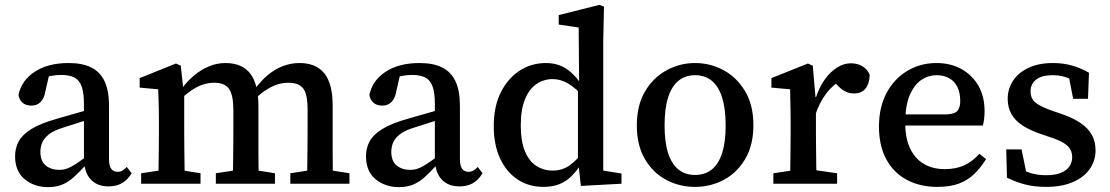

<svg xmlns="http://www.w3.org/2000/svg" viewBox="-20 -755 4560 789"><path d="M177 14Q121 14 81.5 -18.5Q42 -51 42 -113Q42 -146 56.5 -173.5Q71 -201 108.5 -224.5Q146 -248 214 -267Q241 -275 267.5 -282.5Q294 -290 320.5 -297.5Q347 -305 374 -312V-273Q340 -263 306.5 -252Q273 -241 241 -231Q201 -219 180.5 -202.5Q160 -186 153 -168Q146 -150 146 -131Q146 -93 168 -75Q190 -57 224 -57Q242 -57 258.5 -63.5Q275 -70 297.5 -85Q320 -100 354 -127L365 -75H331Q305 -47 283 -27Q261 -7 236 3.5Q211 14 177 14ZM426 11Q381 11 354.5 -16Q328 -43 326 -91L325 -95V-327Q325 -374 315.5 -400Q306 -426 285.5 -436.5Q265 -447 231 -447Q211 -447 189 -443Q167 -439 139 -429L186 -465L167 -382Q162 -351 147 -336Q132 -321 109 -321Q86 -321 72.5 -333Q59 -345 56 -365Q68 -424 122.5 -460Q177 -496 262 -496Q318 -496 354.5 -478Q391 -460 409.5 -421.5Q428 -383 428 -319V-101Q428 -73 437.5 -61Q447 -49 463 -49Q475 -49 484 -54.5Q493 -60 501 -69L521 -43Q503 -14 480 -1.5Q457 11 426 11Z M560 0V-43L667 -59H704L804 -43V0ZM630 0Q631 -25 631.5 -62.5Q632 -100 632.5 -140Q633 -180 633 -212V-263Q633 -290 632.5 -310.5Q632 -331 631.5 -349Q631 -367 630 -388L554 -395V-434L703 -494L723 -485L735 -373L737 -371V-212Q737 -180 737.5 -140Q738 -100 738.5 -62.5Q739 -25 739 0ZM867 0V-43L972 -59H1009L1110 -43V0ZM936 0Q937 -25 937.5 -62Q938 -99 938.5 -139Q939 -179 939 -212V-302Q939 -365 921 -390Q903 -415 861 -415Q837 -415 814 -407.5Q791 -400 768 -384.5Q745 -369 720 -346L709 -388H725Q748 -420 776.5 -444Q805 -468 838 -482Q871 -496 906 -496Q975 -496 1008.5 -452.5Q1042 -409 1042 -316V-212Q1042 -179 1042 -139Q1042 -99 1042.5 -62Q1043 -25 1044 0ZM1173 0V-43L1277 -59H1315L1416 -43V0ZM1241 0Q1242 -25 1242.5 -62Q1243 -99 1243.5 -139Q1244 -179 1244 -212V-304Q1244 -369 1225.5 -392Q1207 -415 1165 -415Q1142 -415 1120 -408Q1098 -401 1074.5 -386Q1051 -371 1025 -346L1011 -387H1026Q1052 -423 1081 -447Q1110 -471 1143 -483.5Q1176 -496 1211 -496Q1278 -496 1312.5 -454Q1347 -412 1347 -321V-212Q1347 -179 1347 -139Q1347 -99 1347.5 -62Q1348 -25 1349 0Z M1619 14Q1563 14 1523.5 -18.5Q1484 -51 1484 -113Q1484 -146 1498.5 -173.5Q1513 -201 1550.5 -224.5Q1588 -248 1656 -267Q1683 -275 1709.5 -282.5Q1736 -290 1762.5 -297.5Q1789 -305 1816 -312V-273Q1782 -263 1748.5 -252Q1715 -241 1683 -231Q1643 -219 1622.5 -202.5Q1602 -186 1595 -168Q1588 -150 1588 -131Q1588 -93 1610 -75Q1632 -57 1666 -57Q1684 -57 1700.5 -63.5Q1717 -70 1739.5 -85Q1762 -100 1796 -127L1807 -75H1773Q1747 -47 1725 -27Q1703 -7 1678 3.5Q1653 14 1619 14ZM1868 11Q1823 11 1796.5 -16Q1770 -43 1768 -91L1767 -95V-327Q1767 -374 1757.5 -400Q1748 -426 1727.5 -436.5Q1707 -447 1673 -447Q1653 -447 1631 -443Q1609 -439 1581 -429L1628 -465L1609 -382Q1604 -351 1589 -336Q1574 -321 1551 -321Q1528 -321 1514.5 -333Q1501 -345 1498 -365Q1510 -424 1564.5 -460Q1619 -496 1704 -496Q1760 -496 1796.5 -478Q1833 -460 1851.5 -421.5Q1870 -383 1870 -319V-101Q1870 -73 1879.5 -61Q1889 -49 1905 -49Q1917 -49 1926 -54.5Q1935 -60 1943 -69L1963 -43Q1945 -14 1922 -1.5Q1899 11 1868 11Z M2213 13Q2153 13 2107 -17.5Q2061 -48 2035 -104Q2009 -160 2009 -237Q2009 -317 2037.5 -374.5Q2066 -432 2114.5 -464Q2163 -496 2223 -496Q2253 -496 2278 -487Q2303 -478 2325 -459Q2347 -440 2368 -410H2392L2384 -352Q2344 -395 2313.5 -412.5Q2283 -430 2251 -430Q2215 -430 2185 -410Q2155 -390 2137.5 -347.5Q2120 -305 2120 -239Q2120 -176 2136.5 -135Q2153 -94 2183 -74Q2213 -54 2251 -54Q2290 -54 2320 -75Q2350 -96 2383 -139L2391 -82H2368Q2350 -52 2328 -30.5Q2306 -9 2278 2Q2250 13 2213 13ZM2367 9 2356 -91 2355 -93V-393L2360 -404L2358 -642L2276 -654V-693L2443 -735L2462 -728L2459 -590V-54L2534 -42V0Z M2836 13Q2772 13 2717.5 -16Q2663 -45 2630 -101.5Q2597 -158 2597 -240Q2597 -322 2630.5 -379Q2664 -436 2719 -466Q2774 -496 2836 -496Q2899 -496 2953.5 -466.5Q3008 -437 3042 -380Q3076 -323 3076 -241Q3076 -159 3042.5 -102Q3009 -45 2954.5 -16Q2900 13 2836 13ZM2836 -36Q2877 -36 2905 -58.5Q2933 -81 2947.5 -126Q2962 -171 2962 -239Q2962 -308 2947.5 -354Q2933 -400 2905 -423Q2877 -446 2836 -446Q2796 -446 2768 -423Q2740 -400 2725.5 -354.5Q2711 -309 2711 -240Q2711 -171 2725.5 -126Q2740 -81 2768 -58.5Q2796 -36 2836 -36Z M3158 0V-43L3265 -59H3309L3420 -43V0ZM3227 0Q3227 -25 3227.5 -62.5Q3228 -100 3228.5 -140Q3229 -180 3229 -212V-263Q3229 -290 3228.5 -310.5Q3228 -331 3227.5 -349Q3227 -367 3227 -388L3150 -395V-434L3300 -494L3320 -485L3331 -357L3333 -356V-212Q3333 -180 3333.5 -140Q3334 -100 3334.5 -62.5Q3335 -25 3336 0ZM3329 -278 3312 -349H3331Q3346 -396 3369 -428Q3392 -460 3420 -477.5Q3448 -495 3477 -495Q3504 -495 3525 -482Q3546 -469 3554 -447Q3553 -412 3537 -391.5Q3521 -371 3490 -371Q3470 -371 3454 -379Q3438 -387 3424 -402L3398 -428L3446 -431Q3403 -408 3374 -369Q3345 -330 3329 -278Z M3832 13Q3760 13 3705.5 -16.5Q3651 -46 3621.5 -101.5Q3592 -157 3592 -235Q3592 -314 3623 -372.5Q3654 -431 3708 -463.5Q3762 -496 3828 -496Q3886 -496 3930.5 -471.5Q3975 -447 4000.5 -403Q4026 -359 4026 -298Q4026 -281 4024 -265.5Q4022 -250 4019 -239H3644V-285H3872Q3906 -287 3916 -301.5Q3926 -316 3926 -339Q3926 -374 3914 -398Q3902 -422 3880 -434Q3858 -446 3828 -446Q3795 -446 3766 -426.5Q3737 -407 3718.5 -364Q3700 -321 3700 -249Q3700 -187 3720 -145Q3740 -103 3776.5 -81.5Q3813 -60 3862 -60Q3909 -60 3943 -76Q3977 -92 4005 -123L4032 -101Q4011 -67 3984.5 -41Q3958 -15 3921.5 -1Q3885 13 3832 13Z M4278 13Q4231 13 4192.5 3Q4154 -7 4118 -25L4115 -141H4178L4203 -19H4157V-71Q4183 -54 4213 -44.5Q4243 -35 4279 -35Q4315 -35 4339 -44.5Q4363 -54 4374.5 -71Q4386 -88 4386 -109Q4386 -139 4364 -158Q4342 -177 4293 -192L4250 -207Q4210 -221 4181 -240Q4152 -259 4136.5 -286Q4121 -313 4121 -349Q4121 -389 4142.5 -422.5Q4164 -456 4206 -476Q4248 -496 4307 -496Q4350 -496 4386 -485.5Q4422 -475 4455 -456L4451 -349H4390L4369 -457H4410V-412Q4386 -429 4360.5 -437.5Q4335 -446 4306 -446Q4261 -446 4238 -428Q4215 -410 4215 -380Q4215 -350 4235 -333.5Q4255 -317 4306 -299L4339 -288Q4389 -271 4421 -249Q4453 -227 4467.5 -199.5Q4482 -172 4482 -137Q4482 -95 4458.5 -61Q4435 -27 4389.5 -7Q4344 13 4278 13Z"/></svg>

Font: Source Serif 4 18pt Medium
Style: Regular
Weight: 500
Designer: Frank Grießhammer
Foundry: Adobe Systems Incorporated
Version: Version 4.004;hotconv 1.0.116;makeotfexe 2.5.65601